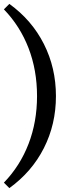

<svg xmlns="http://www.w3.org/2000/svg" viewBox="-22 -765 352 985"><path d="M26 -745Q141 -662 203 -539.5Q265 -417 265 -272Q265 -127 203 -5Q141 117 26 200L-2 172Q81 86 124.5 -27Q168 -140 168 -272Q168 -405 124.5 -518Q81 -631 -2 -717Z"/></svg>

Font: Piazzolla 24pt SemiBold
Style: Regular
Weight: 600
Designer: Juan Pablo del Peral
Foundry: Huerta Tipografica
Version: Version 2.005